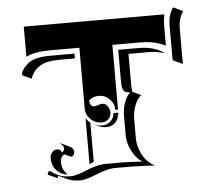

<svg xmlns="http://www.w3.org/2000/svg" viewBox="-44 -534 661 623"><g transform="rotate(-5 286.5 -222.0)"><path d="M34.2 -312.5 36.1 -322Q41.7 -333.7 50 -342Q58.3 -350.3 67 -355.2Q75.7 -360.1 87.2 -362.8Q98.6 -365.5 108.8 -366.3Q118.9 -367.2 131.8 -367.2H210V-351.6H162.1Q151.1 -351.6 142.5 -351Q133.8 -350.3 123.5 -348.5Q113.3 -346.7 105.2 -343Q97.2 -339.4 89.2 -333.6Q81.3 -327.9 75 -319Q68.6 -310.1 64.2 -298.3ZM53.7 -370.8V-468.8H511.7Q507.8 -450.4 507.8 -432.6V-367.2Q472.4 -384.8 427.7 -384.8H335V-173.8H326.2Q326.2 -194.3 311.5 -209.1Q296.9 -223.9 276.4 -223.9Q258.3 -223.9 244.4 -212.2Q244.4 -191.4 259.5 -191.2Q264.6 -191.2 272.3 -194.2Q280 -197.3 285.2 -197.3Q296.6 -197.3 303.1 -187.3Q309.6 -177.2 309.6 -166.3Q309.6 -154.1 300.7 -145.5Q291.7 -137 279.3 -137Q257.8 -137 242.7 -151.9Q227.5 -166.7 227.5 -187.7V-384.8H131.8Q81.8 -384.8 53.7 -370.8ZM89.4 12.2Q91.1 8.1 96.4 4.6Q115.7 18.6 129.4 23.3Q143.1 28.1 163.1 28.1Q173.8 28.1 188.8 23.4Q203.9 18.8 216.9 13.1Q230 7.3 247.2 2.7Q264.4 -2 279.3 -2H338.6Q345.5 -2 399.7 0.7Q385.5 -7.3 374.5 -23.2Q363.5 -39.1 358 -56Q352.5 -73 352.5 -87.9V-152.3Q352.5 -174.8 359.7 -194.9Q366.9 -215.1 378.9 -226.6Q371.6 -226.8 367.3 -227.9Q363 -229 359.4 -232.7Q355.7 -236.3 354.1 -243.9Q352.5 -251.5 352.5 -263.7V-367.2H419.9Q468 -367.2 501.7 -344L497.6 -344.2Q475.6 -351.1 450 -351.1H384.5V-249.5Q384.5 -234.6 387 -227.1L414.1 -214.4Q401.1 -204.1 392.8 -183.1Q384.5 -162.1 384.5 -138.2V-74Q384.5 -63 387.9 -50Q391.4 -37.1 397.8 -24Q404.3 -11 415.2 0.2Q426 11.5 439.2 17.1Q435.5 17.1 408.1 15.6Q380.6 14.2 368.7 14.2L309.3 13.9Q294.9 13.9 277.8 18.7Q260.7 23.4 247.7 29.1Q234.6 34.7 219.5 39.4Q204.3 44.2 193.1 44.2Q168.2 44.2 149.4 35.2L123.5 23.2Q120.4 26.4 120.6 31L90.6 17.1ZM103.5 -35.4Q103.5 -46.6 110.4 -54.7Q117.2 -62.7 127 -62.7Q131.8 -62.7 136 -59.9Q140.1 -57.1 141.4 -51.3Q144.8 -52.2 147.1 -55.9Q149.4 -59.6 149.4 -64.7Q149.4 -69.3 146.2 -73.4Q143.1 -77.4 137.7 -79.8L139.2 -81.3L169.2 -67.4Q174.8 -64.7 178.1 -60.3Q181.4 -55.9 181.4 -50.5Q181.4 -44.2 178 -39.6Q174.6 -34.9 169.7 -34.9L148.7 -44.7Q142.8 -41.7 139.2 -35.4Q135.5 -29.1 135.5 -21.2Q135.5 4.2 152.1 19.5L153.8 21.7Q130.9 18.8 117.2 3.4Q103.5 -12 103.5 -35.4ZM227.5 -5.1V-155Q233.4 -146 241.7 -139.6V-12Q234.1 -9 227.5 -5.1ZM252.9 -132.6V-132.8Q265.4 -127 279.3 -127.2Q295.2 -127.2 306.8 -137.8Q318.4 -148.4 319.3 -164.1H335V-157.2H333Q332.3 -141.8 320.8 -131.2Q309.3 -120.6 293.5 -120.6Q278.8 -120.6 267.1 -126ZM525.4 -322.8V-432.6Q525.4 -462.4 539.6 -486.3L543 -488.3L573 -474.1Q557.4 -449.5 557.4 -418.5V-303.2L527.3 -317.4Z"/></g></svg>

Font: AgreloyS1
Style: Medium
Weight: 400
Designer: gluk
Foundry: gluk
Version: Version 0.27